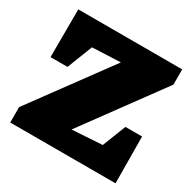

<svg xmlns="http://www.w3.org/2000/svg" viewBox="-148 -810 962 960"><g transform="rotate(30 333.5 -330.0)"><path d="M27 0V-89L356 -537L193 -530L136 -384H38L39 -660H639V-572L310 -123L484 -134L537 -269H633L635 0Z"/></g></svg>

Font: Piazzolla SC Black
Style: Regular
Weight: 900
Designer: Juan Pablo del Peral
Foundry: Huerta Tipografica
Version: Version 1.330